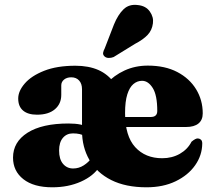

<svg xmlns="http://www.w3.org/2000/svg" viewBox="-20 -764 890 796"><path d="M335 -198.5Q322.5 -205.5 310.2 -208.2Q298 -211 282.5 -211Q256.5 -211 240.8 -192.5Q225 -174 225 -140Q225 -104 241.2 -84.8Q257.5 -65.5 283 -65.5Q307 -65.5 327.2 -78.5Q347.5 -91.5 360 -109.5L392.5 -73Q368 -34.5 315.5 -11Q263 12.5 197 12.5Q119.5 12.5 76.8 -21.2Q34 -55 34 -110.5Q34 -175.5 94.2 -213.8Q154.5 -252 264 -252Q293 -252 314.5 -247.5Q336 -243 350.5 -235.5ZM820.5 -294Q820.5 -266.5 802.8 -252Q785 -237.5 751.5 -237.5H464.5V-279H605Q632 -279 632 -304Q632 -369.5 613.2 -399.2Q594.5 -429 569 -429Q549 -429 533 -415.5Q517 -402 507.8 -372.8Q498.5 -343.5 498.5 -295Q498.5 -200 540.5 -154Q582.5 -108 652.5 -108Q693.5 -108 725.8 -126.5Q758 -145 774 -176.5Q792 -191.5 801 -190Q808 -189.5 813.2 -184.8Q818.5 -180 818.5 -169Q818 -120 789 -78.8Q760 -37.5 708.2 -12.5Q656.5 12.5 587.5 12.5Q501 12.5 441.2 -17.5Q381.5 -47.5 350.8 -100.8Q320 -154 320 -222V-394Q320 -417 308 -430.2Q296 -443.5 275.5 -443.5Q257 -443.5 245.5 -434Q234 -424.5 234 -410V-370.5Q234 -333.5 207.5 -311Q181 -288.5 133.5 -288.5Q96 -288.5 75.8 -305.5Q55.5 -322.5 55.5 -355.5Q55.5 -386.5 82.8 -418Q110 -449.5 163 -470.5Q216 -491.5 292.5 -491.5Q347.5 -491.5 387.8 -473.8Q428 -456 454 -419.5L420.5 -416.5Q452.5 -451.5 496.5 -471.8Q540.5 -492 593 -492Q664 -492 714.8 -465.5Q765.5 -439 793 -394Q820.5 -349 820.5 -294ZM452.5 -662.5Q469 -703 492.2 -725.5Q515.5 -748 552 -743Q585 -739.5 601.2 -716.2Q617.5 -693 614 -667.5Q610.5 -639 592.2 -619.5Q574 -600 539.5 -582L451 -527.5Q441 -523.5 430.5 -523.8Q420 -524 413.5 -530Q406 -537 407.5 -545.5Q409 -554 414 -563Z"/></svg>

Font: Fraunces ExtraBold
Style: Regular
Weight: 800
Version: Version 1.000;[b76b70a41]